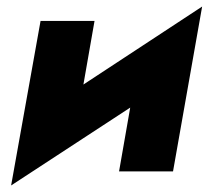

<svg xmlns="http://www.w3.org/2000/svg" viewBox="-20 -524 638 587"><path d="M557 -312 598 -504 56 -148 14 43ZM269 -460H104L14 43L208 -111ZM598 -504 405 -349 344 0H509Z"/></svg>

Font: Jost ExtraBold
Style: Italic
Weight: 800
Italic angle: -5°
Version: Version 3.710